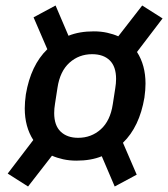

<svg xmlns="http://www.w3.org/2000/svg" viewBox="-20 -698 611 698"><path d="M258 -114Q232 -114 209.5 -119Q187 -124 169 -132L82 -20L8 -67L101 -189Q70 -237 70 -304Q70 -315 71 -328Q72 -341 74 -355Q92 -461 152 -519L102 -635L182 -678L229 -568Q268 -584 321 -584Q347 -584 369.5 -579Q392 -574 410 -566L497 -678L571 -631L478 -509Q509 -461 509 -394Q509 -383 508 -370Q507 -357 505 -343Q487 -237 427 -179L477 -63L397 -20L350 -130Q311 -114 258 -114ZM264 -197Q312 -197 346.5 -228Q381 -259 390 -319L399 -377Q402 -395 402 -411Q402 -456 379 -478.5Q356 -501 315 -501Q267 -501 232.5 -470Q198 -439 189 -379L180 -321Q177 -303 177 -287Q177 -242 200.5 -219.5Q224 -197 264 -197Z"/></svg>

Font: IBM Plex Sans Condensed Medium
Style: Italic
Weight: 500
Width: 3
Italic angle: -11°
Designer: Mike Abbink, Paul van der Laan, Pieter van Rosmalen
Foundry: Bold Monday
Version: Version 1.3